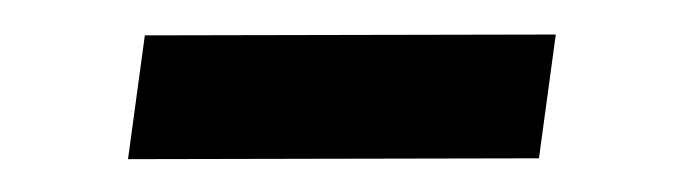

<svg xmlns="http://www.w3.org/2000/svg" viewBox="-20 -316 408 114"><path d="M66 -295 310 -295.5 300 -222 56 -221.5Z"/></svg>

Font: 1883 Sans
Style: Italic
Weight: 400
Italic angle: -8°
Designer: 1883 Sans project is a fork of Public Sans.
Version: Version 1.009